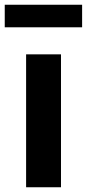

<svg xmlns="http://www.w3.org/2000/svg" viewBox="-31 -789 366 809"><path d="M79 0H226V-560H79ZM-11 -674H315V-769H-11Z"/></svg>

Font: Noto Sans Mono CJK TC
Style: Bold
Weight: 700
Designer: Ryoko NISHIZUKA 西塚涼子 (kana, bopomofo & ideographs); Paul D. Hunt (Latin, Greek & Cyrillic); Sandoll Communications 산돌커뮤니
Foundry: Adobe
Version: Version 2.004;hotconv 1.0.118;makeotfexe 2.5.65603